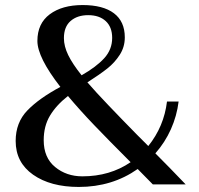

<svg xmlns="http://www.w3.org/2000/svg" viewBox="-20 -730 789 760"><path d="M585 0 525 -61Q424 10 292 10Q180 10 111 -38.5Q42 -87 42 -172Q42 -245 88.5 -293Q135 -341 219 -386Q128 -503 128 -568Q128 -637 177 -673.5Q226 -710 307 -710Q388 -710 431 -677.5Q474 -645 474 -582Q474 -544 454 -513Q434 -482 405 -459Q376 -436 326 -404Q357 -368 410 -312.5Q463 -257 523 -196L567 -152Q629 -229 641 -328H687Q680 -271 656.5 -218.5Q633 -166 595 -123Q651 -67 715 0ZM303 -432Q361 -465 392.5 -499.5Q424 -534 424 -580Q424 -623 398.5 -646.5Q373 -670 329 -670Q286 -670 259.5 -647Q233 -624 233 -579Q233 -547 250 -512Q267 -477 303 -432ZM306 -32Q415 -32 497 -88Q409 -176 352.5 -235Q296 -294 249 -350Q203 -314 178 -272.5Q153 -231 153 -175Q153 -106 198 -69Q243 -32 306 -32Z"/></svg>

Font: Trirong Medium
Style: Regular
Weight: 500
Designer: Katatrad Team
Foundry: CadsonDemak
Version: Version 1.001